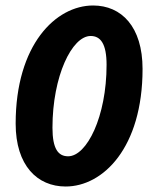

<svg xmlns="http://www.w3.org/2000/svg" viewBox="-20 -667 552 699"><path d="M219 12C355 12 499 -129 499 -416C499 -570 422 -647 319 -647C183 -647 37 -504 37 -217C37 -64 116 12 219 12ZM228 -98C192 -98 171 -125 171 -202C171 -390 242 -536 310 -536C346 -536 368 -508 368 -431C368 -242 296 -98 228 -98Z"/></svg>

Font: Source Sans Pro
Style: Bold Italic
Weight: 700
Italic angle: -11°
Designer: Paul D. Hunt
Foundry: Adobe Systems Incorporated
Version: Version 3.006;hotconv 1.0.111;makeotfexe 2.5.65597